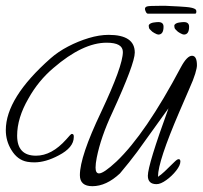

<svg xmlns="http://www.w3.org/2000/svg" viewBox="-20 -604 698 661"><path d="M298 37Q255 37 255 -1Q255 -65 328 -218Q403 -377 403 -425Q403 -457 347 -457Q265 -457 164 -370Q112 -326 78 -265Q39 -198 39 -137Q39 -68 104 -68Q158 -68 208 -124Q224 -143 227 -143Q234 -143 234 -135V-132Q234 -96 182 -69Q137 -45 98 -45Q92 -45 86 -45.5Q80 -46 74 -47Q40 -53 19 -88Q0 -119 0 -156Q0 -267 154 -403Q180 -426 214.5 -444Q249 -462 285.5 -473Q322 -484 354 -484Q444 -484 444 -423Q444 -385 367 -217Q327 -132 313 -61Q311 -51 310 -42.5Q309 -34 309 -27Q309 -7 321 -7Q337 -7 381 -48Q481 -143 603 -373Q624 -412 641 -412Q658 -412 658 -379Q658 -370 652 -350Q646 -330 632 -299L597 -218Q524 -48 524 3V5L526 3Q533 -1 546.5 -13.5Q560 -26 581 -47Q590 -56 595 -56Q601 -56 601 -48Q601 -35 586.5 -16.5Q572 2 552.5 16Q533 30 519 30Q489 30 489 1Q489 -36 560 -231L557 -227L452 -81Q426 -46 393 -7Q346 37 298 37ZM613 -485Q609 -485 600 -490Q591 -495 589 -498Q582 -504 581 -508Q580 -512 580 -515Q580 -518 582 -520Q587 -525 597 -526.5Q607 -528 613 -528Q631 -528 631 -512Q631 -485 613 -485ZM525 -485Q521 -485 512 -490Q503 -495 501 -498Q494 -504 493 -508Q492 -512 492 -515Q492 -518 494 -520Q499 -525 509 -526.5Q519 -528 525 -528Q543 -528 543 -512Q543 -485 525 -485ZM489 -557Q485 -557 482 -563.5Q479 -570 479 -573Q479 -580 487 -582Q493 -584 533 -584Q541 -584 550.5 -584Q560 -584 570 -583Q596 -582 620.5 -580Q645 -578 653 -572Q656 -569 656 -565Q656 -557 652 -557Z"/></svg>

Font: Petemoss
Style: Regular
Weight: 400
Designer: Robert E. Leuschke
Foundry: Robert E. Leuschke
Version: Version 1.010; ttfautohint (v1.8.3)